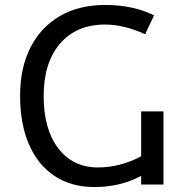

<svg xmlns="http://www.w3.org/2000/svg" viewBox="-20 -744 744 774"><path d="M361 10Q267 10 200 -34.5Q133 -79 97 -161.5Q61 -244 61 -358Q61 -470 102.5 -552Q144 -634 221 -679Q298 -724 404 -724Q517 -724 601 -682L565 -606Q480 -645 403 -645Q288 -645 222 -568Q156 -491 156 -357Q156 -223 215 -146Q274 -69 375 -69Q464 -69 549 -114V-295H639V0H549V-35Q465 10 361 10Z"/></svg>

Font: Go Noto Kurrent-Regular
Style: Regular
Weight: 400
Designer: Monotype Design Team
Foundry: Monotype Imaging Inc.
Version: Version 2.012; ttfautohint (v1.8.4.7-5d5b)